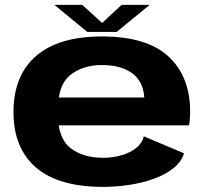

<svg xmlns="http://www.w3.org/2000/svg" viewBox="-20 -742 831 769"><path d="M393 6.5Q214.5 6.5 124.2 -71Q34 -148.5 34 -293Q34 -439.5 124.5 -517.8Q215 -596 388.5 -596Q568 -596 654.8 -515.8Q741.5 -435.5 741.5 -295Q741.5 -262.5 737 -240H215Q225.5 -177.5 261.5 -149.5Q312 -110 393.5 -110Q431.5 -110 466.2 -120Q501 -130 525.2 -149.2Q549.5 -168.5 556 -196L717 -128Q706.5 -94 675.2 -68.8Q644 -43.5 598.5 -26.8Q553 -10 500 -1.8Q447 6.5 393 6.5ZM215.5 -351.5H558Q553.5 -414 513 -446Q467 -481.5 389 -481.5Q311.5 -481.5 261.5 -441.5Q226 -413.5 215.5 -351.5ZM329.5 -614 198 -722.5H309.5L389 -650L467 -722.5H579.5L447 -614Z"/></svg>

Font: Anybody ExtraExpanded Regular
Style: Bold
Weight: 700
Width: 8
Designer: Tyler Finck
Foundry: Etcetera Type Company
Version: Version 1.010; ttfautohint (v1.8.3) -l 8 -r 50 -G 200 -x 14 